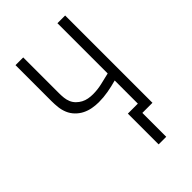

<svg xmlns="http://www.w3.org/2000/svg" viewBox="-271 -838 1143 1143"><g transform="rotate(-45 300.0 -267.0)"><path d="M360 201V-58H444V-253Q405 -242 365.5 -235Q326 -228 286 -228Q259 -228 232 -233Q205 -238 181 -250Q157 -262 137.5 -282Q118 -302 107.5 -327Q97 -352 94 -379Q91 -406 91 -433V-735H156V-433Q156 -414 158 -394.5Q160 -375 167.5 -357Q175 -339 189 -325Q203 -311 220 -302Q237 -293 256 -289.5Q275 -286 295 -286Q333 -286 370 -294.5Q407 -303 444 -312V-735H509V0H424V201Z"/></g></svg>

Font: Iosevka Aile Custom Light
Style: Regular
Weight: 300
Designer: Belleve Invis
Foundry: Belleve Invis
Version: Version 17.0.2; ttfautohint (v1.8.3)